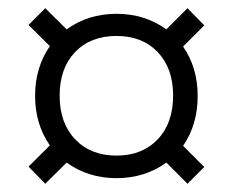

<svg xmlns="http://www.w3.org/2000/svg" viewBox="-20 -566 570 470"><path d="M463.9 -331.1Q463.9 -260.7 428.2 -209L480 -157.2L439 -116.2L387.2 -168Q334.5 -129.9 265.1 -129.9Q195.8 -129.9 143.1 -168L90.8 -116.2L49.8 -158.2L102.1 -210Q65.9 -262.2 65.9 -331.1Q65.9 -400.9 102.1 -453.1L49.8 -504.9L90.8 -545.9L143.1 -494.1Q195.8 -532.2 265.1 -532.2Q334.5 -532.2 387.2 -494.1L439 -545.9L480 -503.9L428.2 -452.1Q463.9 -400.4 463.9 -331.1ZM126 -332Q126 -264.6 164.1 -224.9Q202.1 -185.1 265.1 -185.1Q328.1 -185.1 366 -224.9Q403.8 -264.6 403.8 -332Q403.8 -398.9 366 -438.5Q328.1 -478 265.1 -478Q201.7 -478 163.8 -438.5Q126 -398.9 126 -332Z"/></svg>

Font: LT Superior
Style: Regular
Weight: 400
Designer: Daniel Lyons
Foundry: LyonsType
Version: Version 1.000